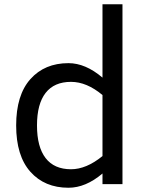

<svg xmlns="http://www.w3.org/2000/svg" viewBox="-20 -866 686 903"><path d="M556 -846V0H462V-50Q383 17 302 17Q190 17 123 -58Q56 -133 56 -276Q56 -419 123 -494Q190 -569 302 -569Q382 -569 462 -501V-846ZM462 -132V-419Q388 -481 314 -481Q235 -481 194.5 -429Q154 -377 154 -276Q154 -175 194.5 -122.5Q235 -70 314 -70Q386 -70 462 -132Z"/></svg>

Font: Biryani
Style: Regular
Weight: 400
Designer: Dan Reynolds and Mathieu Réguer
Foundry: Dan Reynolds and Mathieu Réguer
Version: Version 1.004; ttfautohint (v1.1) -l 5 -r 5 -G 72 -x 0 -D la